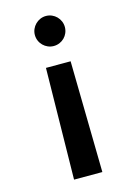

<svg xmlns="http://www.w3.org/2000/svg" viewBox="-115 -604 600 865"><g transform="rotate(-15 185.5 -171.5)"><path d="M120 201H252L243 -318H128ZM118 -474C118 -435 150 -404 188 -404C227 -404 258 -435 258 -474C258 -512 227 -544 188 -544C150 -544 118 -512 118 -474Z"/></g></svg>

Font: Mluvka
Style: Bold
Weight: 700
Designer: Modified by Jiří Krblich, Original typeface by Gumpita Rahayu
Foundry: Gumpita Rahayu & Jiří Krblich
Version: Version 2.000;Glyphs 3.1.1 (3134)